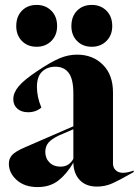

<svg xmlns="http://www.w3.org/2000/svg" viewBox="-20 -745 563 780"><path d="M16 -80Q16 -101 29.5 -115.5Q43 -130 80 -146L278 -232V-365Q278 -424 259 -449Q240 -474 205 -474Q172 -474 151 -454Q130 -434 130 -392Q130 -351 148 -308Q126 -289 94 -289Q67 -289 50.5 -303.5Q34 -318 34 -342Q34 -368 55.5 -394Q77 -420 131 -456Q186 -493 221.5 -508Q257 -523 293 -523Q357 -523 398 -482Q439 -441 439 -370V-81Q439 -64 450 -53.5Q461 -43 479 -43Q490 -43 501 -45.5Q512 -48 523 -52V-46Q465 -13 436 0Q407 13 374 13Q329 13 304 -13.5Q279 -40 278 -84Q251 -38 217 -11.5Q183 15 133 15Q80 15 48 -13.5Q16 -42 16 -80ZM225 -68Q245 -68 258 -77Q271 -86 278 -100V-220L218 -194Q189 -180 176.5 -165Q164 -150 164 -128Q164 -102 181 -85Q198 -68 225 -68ZM270 -639Q270 -678 293 -701.5Q316 -725 353 -725Q389 -725 412.5 -701.5Q436 -678 436 -639Q436 -602 412.5 -578.5Q389 -555 353 -555Q316 -555 293 -578.5Q270 -602 270 -639ZM129 -725Q165 -725 188.5 -701.5Q212 -678 212 -639Q212 -602 188.5 -578.5Q165 -555 129 -555Q92 -555 69 -578.5Q46 -602 46 -639Q46 -678 69 -701.5Q92 -725 129 -725Z"/></svg>

Font: Nyght Serif Bold
Style: Regular
Weight: 700
Designer: Maksym Kobuzan
Version: Version 0.410